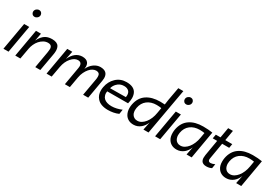

<svg xmlns="http://www.w3.org/2000/svg" viewBox="42 -1578 3556 2480"><g transform="rotate(30 1820.0 -338.5)"><path d="M155 -557.5Q132.5 -557.5 119 -572.2Q105.5 -587 105.5 -607Q106.5 -632.5 124.5 -648.2Q142.5 -664 164 -664Q187 -664 200.2 -649.2Q213.5 -634.5 213.5 -614.5Q212.5 -589.5 194.5 -573.5Q176.5 -557.5 155 -557.5ZM89.5 0H13.5L85.5 -410.5H161.5Z M563.5 0H488.5L531.5 -249Q535.5 -275.5 536.5 -297.5Q536.5 -312.5 531.2 -325.8Q526 -339 512.8 -347Q499.5 -355 476.5 -355Q442 -355 411.2 -338Q380.5 -321 356.5 -293.8Q332.5 -266.5 316.8 -231.8Q301 -197 295 -163L266 0H190L262 -410.5H336.5L315.5 -297Q334.5 -337 357 -362Q379.5 -387 403.2 -400.2Q427 -413.5 451.8 -418Q476.5 -422.5 500.5 -422.5Q575 -421.5 599.5 -380Q614.5 -354.5 615 -313.5Q615 -286.5 608.5 -253Z M1278 0H1202L1248.5 -263Q1251 -279 1250.5 -293Q1250.5 -314.5 1244.5 -329.5Q1232.5 -353.5 1194 -354.5Q1170 -354.5 1144.8 -341.2Q1119.5 -328 1097.5 -302.5Q1075.5 -277 1058 -241Q1040.5 -205 1032.5 -159L1004.5 0H930L977 -269.5Q979.5 -283 979.5 -294.5Q979.5 -354.5 922.5 -354.5Q872 -354.5 825 -300.5Q778 -246.5 762 -161L733 0H656.5L728.5 -410.5H803.5L778.5 -289.5Q838.5 -420 949 -422.5Q1010.5 -422.5 1035.5 -389Q1052.5 -366 1052.5 -331Q1052.5 -316 1049 -297.5Q1078.5 -358.5 1124.5 -390.5Q1170.5 -422.5 1219.5 -422.5Q1330.5 -421.5 1330.5 -320Q1330.5 -301 1326.5 -279Z M1575 11Q1521.5 11 1480.2 -4Q1439 -19 1413.5 -49Q1372.5 -94 1372.5 -165Q1372.5 -188 1377.5 -215Q1393.5 -304.5 1456 -363.5Q1518.5 -422.5 1609.5 -422.5Q1713.5 -422.5 1751 -361Q1771 -328 1772 -277Q1772 -239.5 1760 -194.5L1449.5 -193.5Q1447 -180 1447 -167Q1447 -150 1452 -135Q1459 -108.5 1477.8 -90.8Q1496.5 -73 1525.8 -63.8Q1555 -54.5 1591 -54.5Q1628.5 -54.5 1668.2 -63.8Q1708 -73 1741.5 -88L1731 -20Q1696 -4 1655.5 3.5Q1615 11 1575 11ZM1461.5 -247 1696 -249.5Q1698.5 -265.5 1698.5 -278.5Q1698.5 -313 1680.5 -334.5Q1655 -363.5 1604.5 -363Q1543 -363 1501.5 -318.5Q1472 -288 1461.5 -247Z M1956 10.5Q1913 10.5 1881.8 -6.2Q1850.5 -23 1832 -52Q1805.5 -94.5 1805.5 -153.5Q1805.5 -178.5 1810.5 -205Q1832 -316 1910.8 -368.5Q1989.5 -421 2110.5 -421Q2145.5 -421 2178.5 -418.5L2189.5 -494.5L2224.5 -688H2300L2177.5 0H2101.5L2125.5 -119Q2102.5 -62 2063 -29Q2016 10.5 1956 10.5ZM1973.5 -58.5Q2006.5 -58.5 2034.8 -75.8Q2063 -93 2086.2 -122Q2109.5 -151 2126 -190.8Q2142.5 -230.5 2149.5 -276L2163 -355Q2135 -360.5 2092 -361Q2009.5 -361 1954 -318.5Q1898.5 -276 1884.5 -197Q1881.5 -179.5 1881.5 -162.5L1883 -142.5Q1886 -117 1897.8 -99Q1909.5 -81 1928.2 -69.8Q1947 -58.5 1973.5 -58.5Z M2417 -557.5Q2394.5 -557.5 2381 -572.2Q2367.5 -587 2367.5 -607Q2368.5 -632.5 2386.5 -648.2Q2404.5 -664 2426 -664Q2449 -664 2462.2 -649.2Q2475.5 -634.5 2475.5 -614.5Q2474.5 -589.5 2456.5 -573.5Q2438.5 -557.5 2417 -557.5ZM2351.5 0H2275.5L2347.5 -410.5H2423.5Z M2599 10.5Q2556 10.5 2524.8 -6.2Q2493.5 -23 2475 -52Q2448.5 -91 2449 -153.5Q2449 -178.5 2453.5 -205Q2475 -316 2554.5 -369Q2630.5 -421 2753 -421Q2831.5 -421 2892 -410.5L2821 0H2745L2769 -119Q2746 -62 2706.5 -29Q2659 10.5 2599 10.5ZM2616 -58.5Q2649 -58.5 2677.2 -75.8Q2705.5 -93 2728.8 -122Q2752 -151 2768.8 -190.8Q2785.5 -230.5 2793 -276L2806.5 -355Q2778.5 -360.5 2735 -361Q2652.5 -361 2597 -318.5Q2541.5 -276 2528 -197Q2525 -179.5 2525 -162.5L2526.5 -142.5Q2530.5 -117 2541.2 -99Q2552 -81 2570.8 -69.8Q2589.5 -58.5 2616 -58.5Z M3040.5 6.5Q3013.5 6.5 2995 -2.2Q2976.5 -11 2967.2 -27Q2958 -43 2956.5 -65.5V-77Q2956.5 -94.5 2959.5 -114.5L2999.5 -349.5H2933.5L2944.5 -410.5H3014L3040.5 -563H3111.5L3085.5 -410.5H3189.5L3179 -349.5H3074L3035 -120Q3032 -105 3031.5 -93.5Q3031.5 -58.5 3067 -58.5Q3091 -58.5 3129.5 -76L3119 -12Q3085.5 6.5 3040.5 6.5Z M3338.5 10.5Q3295.5 10.5 3264.2 -6.2Q3233 -23 3214.5 -52Q3188 -91 3188.5 -153.5Q3188.5 -178.5 3193 -205Q3214.5 -316 3294 -369Q3370 -421 3492.5 -421Q3571 -421 3631.5 -410.5L3560.5 0H3484.5L3508.5 -119Q3485.5 -62 3446 -29Q3398.5 10.5 3338.5 10.5ZM3355.5 -58.5Q3388.5 -58.5 3416.8 -75.8Q3445 -93 3468.2 -122Q3491.5 -151 3508.2 -190.8Q3525 -230.5 3532.5 -276L3546 -355Q3518 -360.5 3474.5 -361Q3392 -361 3336.5 -318.5Q3281 -276 3267.5 -197Q3264.5 -179.5 3264.5 -162.5L3266 -142.5Q3270 -117 3280.8 -99Q3291.5 -81 3310.2 -69.8Q3329 -58.5 3355.5 -58.5Z"/></g></svg>

Font: Lucymar Sans
Style: Italic
Weight: 400
Italic angle: -10°
Foundry: The League of Moveable Type (original font) / Main changes by Cristiano Sobral with portions from Mirco Monsees
Version: Version 2.00;August 30, 2020;FontCreator 13.0.0.2681 64-bit